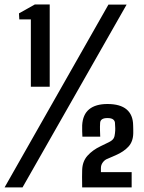

<svg xmlns="http://www.w3.org/2000/svg" viewBox="-68 -820 632 840"><path d="M67 -440.5V-735H16.5L15 -761.5L84.5 -800.5H149.5V-440.5ZM-48 0 406.5 -800H486L30.5 0ZM291.5 0Q291 -31 291 -46.5Q291 -62 291.5 -76Q292.5 -114 315 -139Q337.5 -164 372.5 -180.5L408.5 -198Q423.5 -205.5 428.8 -214.2Q434 -223 435 -237Q436.5 -249 436.2 -259.2Q436 -269.5 435 -281.5Q435 -290.5 427.5 -297Q420 -303.5 402 -303.5Q370.5 -303.5 370 -281.5Q369 -266.5 369.5 -249.2Q370 -232 370.5 -222H292.5Q292 -236 291.5 -246Q291 -256 291.5 -271.5Q294 -319 322.2 -342Q350.5 -365 402 -365Q458 -365 486 -341.2Q514 -317.5 514.5 -271.5Q514.5 -265 514.8 -260.8Q515 -256.5 515 -251.5Q515 -246.5 515 -237.5Q514.5 -201 494.2 -178.8Q474 -156.5 438.5 -141L397 -123Q387 -117.5 380.2 -107.2Q373.5 -97 373.5 -84.5V-67H508V0Z"/></svg>

Font: Big Shoulders Medium
Style: Regular
Weight: 500
Designer: Patric King
Foundry: XO Type Co
Version: Version 2.002